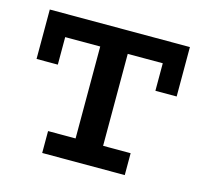

<svg xmlns="http://www.w3.org/2000/svg" viewBox="-72 -514 629 593"><g transform="rotate(15 242.0 -217.0)"><path d="M18 -434H466V-276H398V-364H286V-70H374V0H110V-70H198V-364H86V-276H18Z"/></g></svg>

Font: Podkova Medium
Style: Regular
Weight: 500
Designer: Ilya Yudin
Foundry: Cyreal (www.cyreal.org)
Version: Version 2.103